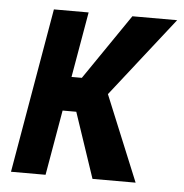

<svg xmlns="http://www.w3.org/2000/svg" viewBox="-44 -570 587 613"><g transform="rotate(5 250.0 -264.0)"><path d="M215.8 -528.3 124 0H13.2L104.5 -528.3ZM499.5 -528.3 249 -209H135.3L138.2 -318.4H212.4L356 -528.3ZM274.4 0 195.8 -233.9 290 -297.9 412.6 0Z"/></g></svg>

Font: Roboto Condensed Medium
Style: Italic
Weight: 500
Italic angle: -12°
Designer: Christian Robertson
Foundry: Google
Version: Version 3.0; 2020